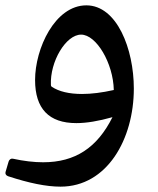

<svg xmlns="http://www.w3.org/2000/svg" viewBox="-42 -451 584 711"><path d="M182.1 240.2C354.5 240.2 453.6 64.4 453.6 -123C453.6 -269.5 391.1 -431.2 277.8 -431.2C161.6 -431.2 87.9 -271.5 87.9 -154.8C87.9 -48.3 139.2 4.9 240.7 4.9C278.3 4.9 322.8 -2.5 374.5 -17.1C317.9 96.2 236.3 149.9 117.7 149.9C83.5 149.9 46.4 145.5 5.8 136.7C-1.5 135.2 -7.8 139.6 -10.2 147.5L-21.5 186C-23.4 192.9 -19.5 199.2 -11.7 201.7C65.4 227 129.4 240.2 182.1 240.2ZM379.4 -117.7C335.9 -107.9 296.4 -103 261.7 -103C214.8 -103 176.3 -111.8 149.4 -129.9C147.5 -131.3 146.5 -133.3 146.5 -136.2C142.6 -223.1 202.1 -322.8 258.3 -322.8C314.9 -322.8 377.4 -216.8 379.4 -117.7Z"/></svg>

Font: Pfont
Style: Regular
Weight: 400
Designer: Damoon Khanjanzadeh
Foundry: pfont
Version: Version 1.000;PS 000.300;hotconv 1.0.88;makeotf.lib2.5.64775